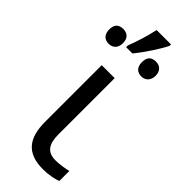

<svg xmlns="http://www.w3.org/2000/svg" viewBox="-289 -869 910 910"><g transform="rotate(45 166.5 -414.0)"><path d="M103.5 -678.2H145.5C165.5 -702.6 184.6 -729 203.1 -757.3C221.2 -785.2 235.4 -809.1 244.6 -828.1V-837.9H148.4C136.7 -785.6 121.6 -736.3 103.5 -689.9ZM-12.7 -681.2C-12.7 -646.5 6.8 -630.9 33.7 -630.9C58.6 -630.9 79.6 -646.5 79.6 -681.2C79.6 -715.8 58.6 -730 33.7 -730C2.9 -730 -12.7 -713.9 -12.7 -681.2ZM206.5 -681.2C206.5 -646.5 225.1 -630.9 252.4 -630.9C281.2 -630.9 298.3 -651.9 298.3 -681.2C298.3 -715.8 276.4 -730 252.4 -730C221.7 -730 206.5 -713.9 206.5 -681.2ZM82 -536.1V-157.2C82 -45.4 127 9.8 233.9 9.8C251.5 9.8 269.5 8.3 287.6 4.9C305.7 1.5 319.3 -2 328.1 -5.9V-73.2C319.8 -70.8 307.6 -68.4 291.5 -65.9C275.4 -63.5 260.3 -62 246.1 -62C191.4 -62 168.9 -93.8 168.9 -158.2V-536.1Z"/></g></svg>

Font: Noto Reveo Sans
Style: Regular
Weight: 400
Designer: Monotype Design team
Foundry: Monotype Imaging Inc.
Version: Version 1.04